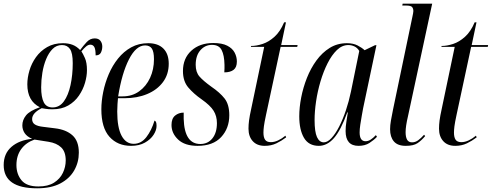

<svg xmlns="http://www.w3.org/2000/svg" viewBox="-83 -780 2664 1040"><path d="M118 240Q-63 240 -63 114Q-63 52 -21 15.5Q21 -21 91 -28Q63 -40 50.5 -59Q38 -78 38 -101Q38 -130 58 -155Q78 -180 133 -199Q65 -233 65 -323Q65 -359 76.5 -398Q88 -437 112 -470.5Q136 -504 172.5 -525Q209 -546 258 -546Q287 -546 309.5 -537.5Q332 -529 351 -509Q368 -532 386.5 -552Q405 -572 430 -572Q451 -572 461 -559Q471 -546 471 -528Q471 -510 463.5 -495Q456 -480 435 -480Q435 -512 428 -525Q421 -538 406 -538Q395 -538 383.5 -528.5Q372 -519 358 -502Q366 -490 377 -465.5Q388 -441 388 -400Q388 -368 377.5 -331.5Q367 -295 344.5 -262Q322 -229 286.5 -208.5Q251 -188 201 -188Q179 -188 164.5 -190.5Q150 -193 143 -194Q91 -168 91 -135Q91 -115 106.5 -105.5Q122 -96 151 -93L215 -85Q275 -78 309.5 -47Q344 -16 344 47Q344 99 319 143Q294 187 244 213.5Q194 240 118 240ZM202 -198Q239 -198 263 -231Q287 -264 299 -319Q311 -374 311 -438Q311 -493 296 -514.5Q281 -536 253 -536Q223 -536 202 -515Q181 -494 167 -460Q153 -426 146.5 -386Q140 -346 140 -307Q140 -254 154 -226Q168 -198 202 -198ZM125 230Q177 230 209.5 209.5Q242 189 257.5 156.5Q273 124 273 89Q273 42 248.5 18.5Q224 -5 180 -12L104 -24Q58 -8 32 27.5Q6 63 6 114Q6 163 33.5 196.5Q61 230 125 230Z M627 10Q554 10 510 -39Q466 -88 466 -188Q466 -232 476 -281.5Q486 -331 506 -378Q526 -425 556.5 -463Q587 -501 627.5 -523.5Q668 -546 720 -546Q773 -546 802 -517Q831 -488 831 -435Q831 -377 799.5 -335Q768 -293 714 -270.5Q660 -248 592 -248H556Q555 -241 553.5 -217Q552 -193 552 -176Q552 -89 575.5 -45Q599 -1 641 -1Q682 -1 710 -37.5Q738 -74 754 -127Q759 -125 762 -119Q765 -113 765 -98Q765 -75 749 -50Q733 -25 702 -7.5Q671 10 627 10ZM581 -258Q633 -258 671 -285.5Q709 -313 730 -358.5Q751 -404 751 -459Q751 -500 739.5 -517Q728 -534 703 -534Q654 -534 615.5 -458.5Q577 -383 557 -258Z M987 10Q918 10 882 -24Q846 -58 846 -103Q846 -138 865.5 -154Q885 -170 912 -170V-136Q916 0 1002 0Q1043 0 1067.5 -30.5Q1092 -61 1092 -113Q1092 -151 1074 -180Q1056 -209 1009 -242Q966 -272 937 -306Q908 -340 908 -395Q908 -464 953.5 -505.5Q999 -547 1072 -547Q1120 -547 1148 -532.5Q1176 -518 1188 -495Q1200 -472 1200 -447Q1200 -415 1182 -401.5Q1164 -388 1132 -388Q1133 -399 1133 -409Q1133 -419 1133 -429Q1132 -481 1117.5 -509Q1103 -537 1065 -537Q1028 -537 1002.5 -508Q977 -479 977 -429Q977 -389 997.5 -365.5Q1018 -342 1061 -311Q1108 -279 1133.5 -246.5Q1159 -214 1159 -156Q1159 -85 1115 -37.5Q1071 10 987 10Z M1351 10Q1309 10 1286 -15.5Q1263 -41 1263 -83Q1263 -104 1266 -127.5Q1269 -151 1278 -192L1348 -526H1276L1277 -531Q1306 -531 1339.5 -542Q1373 -553 1404 -581Q1435 -609 1456 -659H1466L1440 -536H1529L1527 -526H1437L1358 -158Q1349 -116 1346.5 -96Q1344 -76 1344 -62Q1344 -36 1353 -23Q1362 -10 1384 -10Q1403 -10 1423.5 -19.5Q1444 -29 1463 -45L1467 -36Q1442 -17 1414 -3.5Q1386 10 1351 10Z M1644 10Q1589 10 1563.5 -33.5Q1538 -77 1538 -150Q1538 -198 1548.5 -252Q1559 -306 1579.5 -358Q1600 -410 1631 -452.5Q1662 -495 1703 -520.5Q1744 -546 1796 -546Q1830 -546 1853.5 -534Q1877 -522 1892 -508L1948 -535H1956L1884 -194Q1881 -177 1876.5 -152.5Q1872 -128 1868.5 -104Q1865 -80 1865 -63Q1865 -15 1897 -15Q1911 -15 1924.5 -23.5Q1938 -32 1953 -48L1959 -39Q1942 -21 1918 -5.5Q1894 10 1859 10Q1789 10 1789 -70Q1789 -94 1793 -119Q1797 -144 1801 -171H1798Q1763 -74 1726 -32Q1689 10 1644 10ZM1671 -9Q1691 -9 1712.5 -32Q1734 -55 1754 -94Q1774 -133 1790.5 -182Q1807 -231 1818 -284L1863 -504Q1853 -521 1837 -528.5Q1821 -536 1804 -536Q1770 -536 1742 -509Q1714 -482 1691.5 -437.5Q1669 -393 1653 -339Q1637 -285 1629 -230.5Q1621 -176 1621 -130Q1621 -66 1634 -37.5Q1647 -9 1671 -9Z M2115 10Q2071 10 2050.5 -14Q2030 -38 2030 -80Q2030 -101 2034.5 -127Q2039 -153 2046 -187L2151 -690Q2153 -700 2154.5 -707.5Q2156 -715 2156 -720Q2156 -733 2149.5 -741.5Q2143 -750 2116 -750H2096L2098 -760H2258L2127 -151Q2114 -96 2114 -64Q2114 -38 2122 -23.5Q2130 -9 2149 -9Q2167 -9 2182.5 -20.5Q2198 -32 2214 -50L2220 -43Q2200 -19 2178.5 -4.5Q2157 10 2115 10Z M2383 10Q2341 10 2318 -15.5Q2295 -41 2295 -83Q2295 -104 2298 -127.5Q2301 -151 2310 -192L2380 -526H2308L2309 -531Q2338 -531 2371.5 -542Q2405 -553 2436 -581Q2467 -609 2488 -659H2498L2472 -536H2561L2559 -526H2469L2390 -158Q2381 -116 2378.5 -96Q2376 -76 2376 -62Q2376 -36 2385 -23Q2394 -10 2416 -10Q2435 -10 2455.5 -19.5Q2476 -29 2495 -45L2499 -36Q2474 -17 2446 -3.5Q2418 10 2383 10Z"/></svg>

Font: Noto Serif Display ExtraCondensed
Style: Italic
Weight: 400
Width: 2
Italic angle: -12°
Designer: Monotype Design Team
Foundry: Monotype Imaging Inc.
Version: Version 2.009